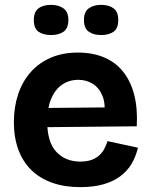

<svg xmlns="http://www.w3.org/2000/svg" viewBox="-20 -755 621 789"><path d="M310 14Q245 14 194.5 -4Q144 -22 109 -56Q74 -90 55.5 -140Q37 -190 37 -253Q37 -315 54.5 -367.5Q72 -420 106 -458.5Q140 -497 189 -518Q238 -539 300 -539Q360 -539 407 -519.5Q454 -500 485.5 -461Q517 -422 531.5 -365.5Q546 -309 542 -236L130 -232V-311L459 -314L408 -274Q415 -327 401 -361Q387 -395 360.5 -411Q334 -427 302 -427Q264 -427 235 -407Q206 -387 190 -348.5Q174 -310 174 -256Q174 -171 211.5 -131Q249 -91 310 -91Q338 -91 357.5 -98.5Q377 -106 389.5 -118Q402 -130 409.5 -145Q417 -160 422 -175L547 -148Q538 -111 520.5 -81.5Q503 -52 474 -30.5Q445 -9 404.5 2.5Q364 14 310 14ZM396 -611Q364 -611 344.5 -625Q325 -639 325 -673Q325 -706 344.5 -720.5Q364 -735 396 -735Q428 -735 447 -720.5Q466 -706 466 -673Q466 -638 446.5 -624.5Q427 -611 396 -611ZM190 -611Q158 -611 138.5 -624.5Q119 -638 119 -673Q119 -706 138 -720.5Q157 -735 190 -735Q221 -735 241 -720.5Q261 -706 261 -673Q261 -639 241.5 -625Q222 -611 190 -611Z"/></svg>

Font: Bricolage Grotesque 96pt ExtraBold
Style: Bold
Weight: 700
Version: Version 1.001;gftools[0.9.33.dev8+g029e19f]